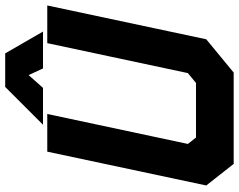

<svg xmlns="http://www.w3.org/2000/svg" viewBox="-108 -790 898 721"><g transform="rotate(-90 340.5 -429.0)"><path d="M86 0 5 -103 132 -700H273.5L161 -172L185 -141.5H390L427 -172L539.5 -700H681L554 -103L429 0ZM135.5 -71H409.5L490.5 -135.5L595.5 -629.5L490.5 -135.5L409.5 -71H135.5L82.5 -136.5L187.5 -629.5L82.5 -136.5ZM375 -858H501L583 -716H444.5L419.5 -770L371.5 -716H233ZM400.5 -819 345.5 -761 400.5 -819H457.5L487.5 -761L457.5 -819Z"/></g></svg>

Font: Tourney Thin Black
Style: Italic
Weight: 900
Italic angle: -12°
Version: Version 1.015